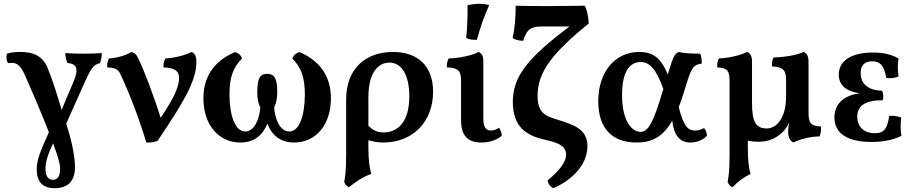

<svg xmlns="http://www.w3.org/2000/svg" viewBox="-20 -740 4793 1009"><path d="M419 -458C385 -458 349 -459 323 -461C323 -444 328 -424 334 -409C382 -405 397 -381 365 -307C339 -246 321 -205 304 -162C282 -239 253 -327 233 -376C206 -448 154 -467 86 -467C56 -467 35 -464 17 -458C12 -443 12 -424 23 -408C60 -414 84 -407 111 -345C153 -249 195 -153 237 -45C192 54 173 101 173 150C173 215 204 249 266 249C337 249 374 213 374 137C374 85 358 2 328 -90L427 -312C458 -379 471 -401 505 -408C511 -421 515 -441 515 -461C490 -459 452 -458 419 -458ZM259 205C232 205 219 184 219 146C219 108 234 66 259 13C287 89 296 123 296 148C296 186 282 205 259 205Z M986 -467C958 -451 898 -435 850 -433C841 -420 839 -404 839 -386C906 -383 921 -363 921 -329C921 -286 897 -228 824 -121C788 -238 735 -376 706 -434C695 -457 690 -460 670 -467C647 -451 597 -435 553 -433C545 -420 543 -404 543 -386C582 -384 599 -378 612 -352C662 -245 710 -120 749 9C770 10 794 7 808 0C940 -195 1012 -313 1012 -413C1012 -448 1003 -460 986 -467Z M1555 -466C1535 -462 1523 -450 1516 -433C1564 -384 1582 -332 1582 -244C1582 -132 1553 -49 1500 -49C1452 -49 1424 -114 1421 -176C1433 -201 1437 -225 1437 -258C1437 -335 1417 -352 1384 -352C1351 -352 1332 -335 1332 -258C1332 -225 1335 -201 1348 -176C1344 -114 1316 -49 1269 -49C1216 -49 1186 -132 1186 -244C1186 -332 1204 -384 1252 -433C1246 -450 1233 -462 1214 -466C1105 -419 1049 -338 1049 -223C1049 -83 1130 9 1243 9C1316 9 1361 -30 1385 -90C1408 -30 1453 9 1526 9C1639 9 1719 -83 1719 -223C1719 -338 1663 -419 1555 -466Z M2045 -467C1900 -467 1799 -378 1799 -217V77C1799 160 1794 186 1789 216C1793 227 1801 239 1814 244C1847 216 1890 188 1931 174C1922 143 1916 99 1916 40V-3C1942 4 1964 9 1994 9C2152 9 2256 -103 2256 -258C2256 -393 2176 -467 2045 -467ZM1996 -44C1961 -44 1938 -57 1916 -79V-229C1916 -368 1974 -411 2026 -411C2093 -411 2131 -342 2131 -234C2131 -76 2050 -44 1996 -44Z M2486 -531C2505 -599 2524 -655 2551 -713C2536 -718 2517 -720 2498 -720C2478 -720 2457 -717 2437 -713C2438 -660 2436 -598 2430 -540C2447 -532 2463 -530 2486 -531ZM2510 9C2557 9 2597 -8 2617 -27C2616 -43 2610 -59 2602 -69C2588 -58 2572 -54 2560 -54C2533 -54 2520 -72 2520 -118V-420C2520 -448 2510 -461 2495 -467C2469 -450 2387 -433 2338 -433C2330 -420 2328 -404 2328 -386C2394 -384 2403 -362 2403 -315V-109C2403 -26 2439 9 2510 9Z M2907 -112C2851 -129 2805 -143 2805 -237C2805 -364 2886 -463 3074 -617C3072 -654 3065 -689 3053 -710C3024 -710 2939 -708 2854 -708C2787 -708 2720 -709 2690 -710C2690 -648 2685 -589 2674 -540C2691 -529 2709 -526 2730 -526C2748 -587 2771 -601 2830 -601H2973C2753 -435 2675 -339 2675 -204C2675 -71 2750 -29 2830 -9C2881 4 2955 14 2955 72C2955 109 2925 152 2858 208C2860 227 2873 242 2887 249C2970 215 3067 136 3067 28C3067 -61 2997 -84 2907 -112Z M3680 -67C3666 -59 3649 -54 3631 -54C3599 -54 3572 -73 3547 -177C3555 -198 3563 -221 3571 -246C3612 -380 3617 -399 3668 -406C3668 -427 3666 -444 3660 -458C3617 -458 3572 -460 3548 -467C3526 -458 3519 -448 3489 -348C3453 -440 3406 -467 3340 -467C3210 -467 3124 -360 3124 -208C3124 -64 3198 9 3326 9C3405 9 3464 -20 3513 -106C3520 -33 3551 9 3607 9C3640 9 3675 -4 3695 -26C3695 -41 3689 -57 3680 -67ZM3346 -47C3304 -47 3249 -98 3249 -241C3249 -380 3300 -414 3347 -414C3393 -414 3428 -379 3466 -272L3460 -253C3414 -98 3387 -47 3346 -47Z M4229 -153V-417C4229 -448 4218 -461 4203 -467C4173 -452 4111 -440 4046 -438C4037 -424 4037 -409 4037 -391C4101 -388 4111 -367 4111 -315V-233C4111 -117 4059 -65 4010 -65C3953 -65 3932 -98 3932 -198V-417C3932 -448 3921 -461 3906 -467C3875 -451 3815 -435 3758 -433C3750 -419 3749 -404 3749 -386C3808 -383 3814 -362 3814 -310V76C3814 160 3809 186 3804 216C3808 227 3816 239 3829 244C3863 210 3884 195 3924 174C3915 143 3910 99 3910 40V-1C3926 3 3945 5 3965 5C4016 5 4056 -11 4091 -44C4107 -59 4119 -77 4127 -97C4123 -76 4122 -62 4122 -47C4122 -14 4134 1 4150 9C4182 -9 4243 -23 4287 -23C4294 -39 4295 -58 4295 -75C4236 -78 4229 -97 4229 -153Z M4716 -122C4698 -130 4673 -133 4653 -131C4643 -67 4629 -40 4578 -40C4519 -40 4485 -75 4485 -127C4485 -187 4532 -214 4619 -213C4624 -228 4622 -248 4616 -263C4544 -265 4503 -298 4503 -356C4503 -395 4522 -418 4564 -418C4608 -418 4627 -391 4638 -330C4659 -327 4683 -330 4702 -338C4697 -371 4697 -402 4702 -433C4662 -455 4619 -464 4567 -464C4454 -464 4388 -421 4388 -348C4388 -294 4425 -259 4499 -250C4412 -239 4365 -192 4365 -123C4365 -39 4433 6 4560 6C4618 6 4671 -3 4717 -26C4712 -56 4712 -87 4716 -122Z"/></svg>

Font: Vollkorn Semibold
Style: Regular
Weight: 600
Designer: Friedrich Althausen
Foundry: Friedrich Althausen
Version: Version 4.015;PS 004.015;hotconv 1.0.88;makeotf.lib2.5.64775